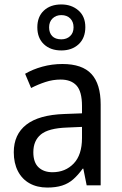

<svg xmlns="http://www.w3.org/2000/svg" viewBox="-20 -834 548 864"><path d="M261 -546Q350 -546 391.5 -501Q433 -456 433 -364V0H370L355 -75H352Q332 -47 310 -27.5Q288 -8 259.5 1Q231 10 193 10Q147 10 113 -9Q79 -28 60.5 -64Q42 -100 42 -149Q42 -229 98.5 -273Q155 -317 269 -321L349 -324V-357Q349 -422 324.5 -449Q300 -476 253 -476Q218 -476 184.5 -465Q151 -454 120 -438L93 -502Q127 -522 170.5 -534Q214 -546 261 -546ZM281 -260Q198 -257 164 -229Q130 -201 130 -149Q130 -103 153.5 -81Q177 -59 216 -59Q274 -59 311.5 -98Q349 -137 349 -213V-263ZM256 -607Q207 -607 177.5 -635Q148 -663 148 -711Q148 -759 177.5 -786.5Q207 -814 256 -814Q302 -814 333 -787Q364 -760 364 -712Q364 -663 334 -635Q304 -607 256 -607ZM256 -657Q280 -657 295.5 -671.5Q311 -686 311 -711Q311 -736 296 -751Q281 -766 256 -766Q232 -766 216.5 -751Q201 -736 201 -711Q201 -686 215 -671.5Q229 -657 256 -657Z"/></svg>

Font: Noto Sans Thai SemiCondensed
Style: Regular
Weight: 400
Width: 4
Designer: Monotype Design Team
Foundry: Monotype Imaging Inc.
Version: Version 2.001